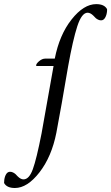

<svg xmlns="http://www.w3.org/2000/svg" viewBox="-141 -689 542 936"><path d="M191.4 -367.2Q157.2 -165 133.8 -42Q110.8 74.7 51.5 151.1Q-7.8 227.5 -68.4 227.5Q-107.9 227.5 -121.1 203.1Q-121.1 192.4 -120.1 187.5Q-117.7 170.4 -110.6 159.4Q-103.5 148.4 -91.8 148.4Q-84 148.4 -76.9 152.1Q-69.8 155.8 -65.9 159.4Q-62 163.1 -54.7 170.9Q-40 185.5 -26.4 185.5Q1 185.5 19 136Q37.1 86.4 61.5 -38.1L120.1 -367.2H37.1Q35.2 -367.2 35.2 -370.1Q35.2 -378.4 49.8 -390.9Q64.5 -403.3 80.1 -403.3H126Q148.9 -519.5 208 -594.2Q267.1 -668.9 328.1 -668.9Q367.7 -668.9 380.9 -644.5V-635.7Q379.4 -616.7 371.8 -603.3Q364.3 -589.8 351.6 -589.8Q343.8 -589.8 336.7 -593.5Q329.6 -597.2 325.7 -600.8Q321.8 -604.5 314.5 -612.3Q299.8 -627 286.1 -627Q257.3 -627 235.8 -561Q214.4 -495.1 191.4 -367.2Z"/></svg>

Font: Crimson
Style: Italic
Weight: 400
Italic angle: -11°
Version: Version 0.8